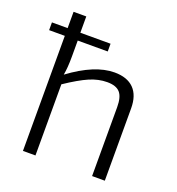

<svg xmlns="http://www.w3.org/2000/svg" viewBox="-128 -804 837 908"><g transform="rotate(20 290.5 -350.0)"><path d="M153 -579V-499Q153 -441 146 -405Q270 -497 369 -497Q433 -497 466.5 -463Q500 -429 500 -364V0H436V-347Q436 -398 416.5 -420Q397 -442 352 -442Q308 -442 263 -422.5Q218 -403 151 -358V0H88V-579H9V-618H88V-700H152V-618H304V-579Z"/></g></svg>

Font: Exo 2.0 Light
Style: Regular
Weight: 300
Designer: Natanael Gama
Version: Version 1.001;PS 001.001;hotconv 1.0.70;makeotf.lib2.5.58329